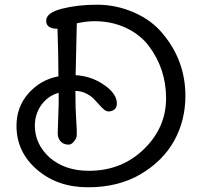

<svg xmlns="http://www.w3.org/2000/svg" viewBox="-20 -780 863 815"><path d="M767 -373Q767 -269 719.5 -183Q672 -97 577.5 -41Q483 15 353.5 15Q224 15 137 -60Q50 -135 50 -246Q50 -327 101.5 -384.5Q153 -442 228 -456Q228 -541 224 -658Q176 -658 176 -692Q176 -726 243 -743Q310 -760 392 -760Q474 -760 549 -727Q624 -694 670 -638Q767 -523 767 -373ZM225 -215 229 -338V-386Q183 -373 155.5 -334.5Q128 -296 128 -246Q128 -168 191 -111Q256 -55 357 -55Q496 -55 590.5 -146.5Q685 -238 685 -363Q685 -488 611 -586Q574 -634 514 -662Q454 -690 381 -690Q346 -690 306 -681L301 -461Q368 -457 422 -419.5Q476 -382 476 -341Q476 -317 456 -310Q451 -307 441 -307Q431 -307 422 -314.5Q413 -322 396 -341Q379 -360 370 -368Q336 -394 300 -394L301 -322L304 -262Q306 -236 306 -225.5Q306 -215 305.5 -204Q305 -193 294 -179.5Q283 -166 271.5 -166Q260 -166 251 -170Q225 -183 225 -215Z"/></svg>

Font: Delius Swash Caps
Style: Regular
Weight: 400
Designer: Natalia Raices
Foundry: Natalia Raices
Version: Version 1.002